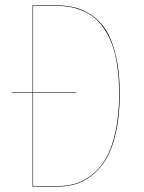

<svg xmlns="http://www.w3.org/2000/svg" viewBox="-20 -700 539 720"><path d="M188 -680.2Q226.6 -680.2 258.8 -672.6Q291 -665 323.7 -643.1Q356.4 -621.1 378.7 -585.4Q400.9 -549.8 415 -489.3Q429.2 -428.7 429.2 -348.1Q429.2 -267.6 415.3 -205.3Q401.4 -143.1 378.9 -105Q356.4 -66.9 325 -42.5Q293.5 -18.1 261.5 -9Q229.5 0 192.9 0H102.1V-352.1H24.9V-354H102.1V-680.2ZM192.9 -2Q229.5 -2 261.2 -11Q293 -20 324.2 -44.2Q355.5 -68.4 377.4 -106.2Q399.4 -144 413.1 -206.1Q426.8 -268.1 426.8 -348.1Q426.8 -405.8 419.7 -453.1Q412.6 -500.5 400.1 -534.2Q387.7 -567.9 369.6 -593.8Q351.6 -619.6 331.3 -635.3Q311 -650.9 286.4 -660.9Q261.7 -670.9 238.3 -674.6Q214.8 -678.2 188 -678.2H104V-354H265.1V-352.1H104V-2Z"/></svg>

Font: Fira Sans Compressed Two
Style: Regular
Weight: 100
Width: 1
Designer: Carrois Corporate & Edenspiekermann AG
Foundry: Carrois Corporate GbR & Edenspiekermann AG
Version: Version 4.203;PS 004.203;hotconv 1.0.88;makeotf.lib2.5.64775